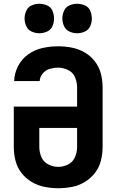

<svg xmlns="http://www.w3.org/2000/svg" viewBox="-20 -988 616 1016"><path d="M288 8Q325 8 361 1Q397 -6 428.5 -25Q460 -44 482.5 -73Q505 -102 514 -138Q523 -174 523 -210V-525Q523 -562 514 -597.5Q505 -633 482.5 -662.5Q460 -692 428 -710.5Q396 -729 360 -736Q324 -743 287 -743Q246 -743 205 -734Q164 -725 129.5 -700.5Q95 -676 75.5 -638Q56 -600 55 -559H190Q191 -581 206 -599Q221 -617 243 -623.5Q265 -630 287 -630Q315 -630 340.5 -617.5Q366 -605 377 -579Q388 -553 388 -525V-424H53V-210Q53 -174 62 -138Q71 -102 93.5 -73Q116 -44 148 -25Q180 -6 216 1Q252 8 288 8ZM288 -105Q261 -105 235.5 -118Q210 -131 199 -157Q188 -183 188 -210V-311H388V-210Q388 -183 377 -157Q366 -131 341 -118Q316 -105 288 -105ZM388 -812Q409 -812 429 -821Q449 -830 457.5 -849.5Q466 -869 466 -890Q466 -911 457.5 -931Q449 -951 429 -959.5Q409 -968 388 -968Q367 -968 347.5 -959.5Q328 -951 319 -931Q310 -911 310 -890Q310 -869 319 -849.5Q328 -830 347.5 -821Q367 -812 388 -812ZM188 -812Q209 -812 229 -821Q249 -830 257.5 -849.5Q266 -869 266 -890Q266 -911 257.5 -931Q249 -951 229 -959.5Q209 -968 188 -968Q167 -968 147.5 -959.5Q128 -951 119 -931Q110 -911 110 -890Q110 -869 119 -849.5Q128 -830 147.5 -821Q167 -812 188 -812Z"/></svg>

Font: Iosevka Sparkle Extrabold
Style: Regular
Weight: 800
Designer: Belleve Invis
Foundry: Belleve Invis
Version: Version 4.5.0; ttfautohint (v1.8.3)